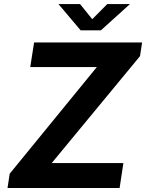

<svg xmlns="http://www.w3.org/2000/svg" viewBox="-20 -934 726 954"><path d="M17.4 0 28.2 -70.9 461.1 -600.8H130.3L149.4 -723H686L675.8 -655.2L236.8 -123.6H593.1L574.3 0ZM380.6 -783.3 270.5 -913.8H377.8L438.4 -838.6L513 -913.8H625.8L481.4 -783.3Z"/></svg>

Font: Public Sans Thin
Style: Italic
Weight: 100
Italic angle: -8°
Designer: The Public Sans project authors (U.S. Web Design System). Libre Franklin designed by Pablo Impallari and Rodrigo Fuenzal
Version: Version 2.000